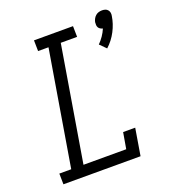

<svg xmlns="http://www.w3.org/2000/svg" viewBox="-138 -865 875 971"><g transform="rotate(-20 300.0 -380.0)"><path d="M480 -570 447 -603Q462 -618 474 -635.5Q486 -653 494 -672Q487 -674 481 -677.5Q475 -681 471.5 -687Q468 -693 467.5 -700.5Q467 -708 468 -716Q470 -725 474.5 -733.5Q479 -742 486.5 -748.5Q494 -755 503 -757.5Q512 -760 521 -760Q530 -760 538 -757.5Q546 -755 551.5 -748.5Q557 -742 558.5 -733.5Q560 -725 558 -716Q552 -676 532 -637.5Q512 -599 480 -570ZM37 0 36 -58H100L203 -677H147L146 -735H356L357 -677H269L166 -58H396L411 -145H476L452 0Z"/></g></svg>

Font: Iosevka Etoile Light
Style: Italic
Weight: 300
Italic angle: -9°
Designer: Belleve Invis
Foundry: Belleve Invis
Version: Version 22.1.2; ttfautohint (v1.8.4)